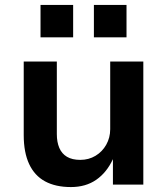

<svg xmlns="http://www.w3.org/2000/svg" viewBox="-20 -747 678 777"><path d="M267 10Q205 10 162.5 -13Q120 -36 98 -83Q76 -130 76 -200V-498H210V-204Q210 -172 220 -148.5Q230 -125 251 -112.5Q272 -100 305 -100Q339 -100 366.5 -116.5Q394 -133 410 -161.5Q426 -190 426 -224V-498H560V0H437V-103Q412 -49 369.5 -19.5Q327 10 267 10ZM360 -596V-727H492V-596ZM144 -596V-727H276V-596Z"/></svg>

Font: Nunito Sans 8pt
Style: Bold
Weight: 700
Version: Version 3.101;gftools[0.9.27]